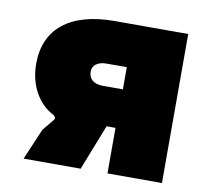

<svg xmlns="http://www.w3.org/2000/svg" viewBox="-64 -586 705 656"><g transform="rotate(10 289.0 -258.5)"><path d="M58 0H256L318 -158H349V0H538V-517H283C128 -517 44 -448 44 -327C44 -252 79 -193 130 -166C140 -161 142 -153 136 -147L104 -108ZM281 -292C248 -292 232 -309 232 -333C232 -353 248 -369 281 -369H351V-292Z"/></g></svg>

Font: Finlandica Black
Style: Regular
Weight: 900
Designer: Niklas Ekholm, Juho Hiilivirta, Jaakko Suomalainen
Foundry: Helsinki Type Studio
Version: Version 2.000;Glyphs 3.2 (3202)